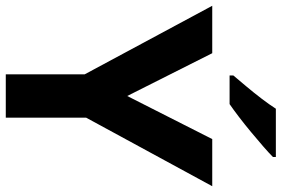

<svg xmlns="http://www.w3.org/2000/svg" viewBox="-175 -799 974 664"><g transform="rotate(90 312.0 -467.0)"><path d="M312 -420 461 -714H624L387 -278V0H237V-273L0 -714H164ZM523 -924Q509 -910 486 -890Q463 -870 436.5 -848Q410 -826 384.5 -806.5Q359 -787 340 -774H241V-787Q257 -806 278.5 -831.5Q300 -857 321 -884.5Q342 -912 356 -934H523Z"/></g></svg>

Font: Noto Sans Sinhala
Style: Bold
Weight: 700
Designer: Jelle Bosma - Monotype Design Team
Foundry: Monotype Imaging Inc.
Version: Version 2.006; ttfautohint (v1.8.4.7-5d5b)